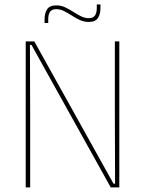

<svg xmlns="http://www.w3.org/2000/svg" viewBox="-20 -820 634 840"><path d="M130 -639 476.5 -16.5H483.5L482.5 -305.5V-639H502V0H464.5L118 -623H111L112 -313V0H92.5V-639ZM368 -724Q347.5 -724 329.2 -732.5Q311 -741 294 -752Q277 -763 260.2 -771.5Q243.5 -780 226 -780Q207 -780 199 -768.5Q191 -757 191 -735V-719.5H175V-735.5Q175 -762 186 -779.2Q197 -796.5 226.5 -796.5Q247 -796.5 265 -788Q283 -779.5 300 -768.5Q317 -757.5 334 -749Q351 -740.5 368.5 -740.5Q387.5 -740.5 395.5 -752.2Q403.5 -764 403.5 -785.5V-800.5H419.5V-784.5Q419.5 -758.5 408.5 -741.2Q397.5 -724 368 -724Z"/></svg>

Font: Anek Telugu Medium Thin
Style: Regular
Weight: 250
Version: Version 1.003